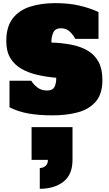

<svg xmlns="http://www.w3.org/2000/svg" viewBox="-20 -726 692 1223"><path d="M315.9 8.8Q228 8.8 161.9 -2.9Q95.7 -14.6 40.5 -42.5V-211.9H178.7Q194.8 -186.5 219.5 -168Q244.1 -149.4 279.8 -149.4Q314.5 -149.4 326.4 -171.4Q338.4 -193.4 338.4 -230.5Q277.8 -235.8 220.7 -248.5Q163.6 -261.2 118.4 -286.6Q73.2 -312 46.6 -355Q20 -397.9 20 -463.9Q20 -554.7 60.3 -607.7Q100.6 -660.6 171.1 -683.3Q241.7 -706.1 331.5 -706.1Q417 -706.1 484.1 -690.7Q551.3 -675.3 607.4 -649.4V-478.5H459.5Q445.8 -504.9 423.8 -525.4Q401.9 -545.9 368.2 -545.9Q332.5 -545.9 319.8 -519.5Q307.1 -493.2 307.1 -455.1Q376 -452.6 435.1 -441.2Q494.1 -429.7 538.6 -403.6Q583 -377.4 607.7 -332Q632.3 -286.6 632.3 -216.3Q632.3 -127.9 590.3 -79.1Q548.3 -30.3 476.8 -10.7Q405.3 8.8 315.9 8.8ZM233.4 476.6V344.7Q256.3 343.3 270.8 330.3Q285.2 317.4 285.2 292.5H181.2V84H441.9V292Q441.9 386.2 384 431.4Q326.2 476.6 233.4 476.6Z"/></svg>

Font: Holtwood One SC
Style: Regular
Weight: 400
Designer: Vernon Adams
Foundry: Vernon Adams
Version: Version 1.100; ttfautohint (v1.8.4.7-5d5b)